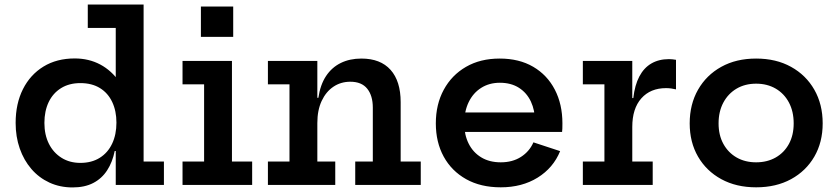

<svg xmlns="http://www.w3.org/2000/svg" viewBox="-20 -810 3671 841"><path d="M487 0V-198L490 -242V-313L487 -402V-687.5H364.5V-790H609V-102.5H698V0ZM307.5 -554Q369 -554 419 -527.5Q469 -501 504.8 -449Q540.5 -397 558 -321L490 -273Q490 -324 471.5 -363.2Q453 -402.5 417.8 -424.2Q382.5 -446 332 -446Q283 -446 247.5 -424Q212 -402 193.2 -362.8Q174.5 -323.5 174.5 -271.5Q174.5 -219.5 194.2 -180.2Q214 -141 249.5 -118.8Q285 -96.5 332 -96.5Q381.5 -96.5 417 -118.8Q452.5 -141 471.2 -180.8Q490 -220.5 490 -273L505.5 -148.5H482.5Q472.5 -99.5 449.2 -63.8Q426 -28 388.5 -8.5Q351 11 298 11Q242.5 11 196.5 -10.2Q150.5 -31.5 117.5 -69.8Q84.5 -108 66.5 -159.5Q48.5 -211 48.5 -271.5Q48.5 -356 80.5 -419.5Q112.5 -483 170.5 -518.5Q228.5 -554 307.5 -554Z M996 -102.5H1084.5V0H779.5V-102.5H874V-440.5H779.5V-543H996ZM860 -781.5H1001.5V-648.5H860Z M1370 -102.5H1448.5V0H1153.5V-102.5H1248V-440.5H1153.5V-543H1370ZM1613 -102.5V-338.5Q1613 -391 1588.5 -421.5Q1564 -452 1514.5 -452Q1473 -452 1440.5 -430.2Q1408 -408.5 1389 -368Q1370 -327.5 1370 -271L1346.5 -381.5H1374.5Q1383 -439 1408.2 -477Q1433.5 -515 1472.8 -534.2Q1512 -553.5 1563 -553.5Q1646.5 -553.5 1690.8 -504Q1735 -454.5 1735 -362.5V-102.5H1823V0H1536V-102.5Z M2173.5 10.5Q2085.5 10.5 2021.8 -25.2Q1958 -61 1923.5 -124Q1889 -187 1889 -269.5Q1889 -353 1923.8 -417Q1958.5 -481 2021.2 -517.2Q2084 -553.5 2168.5 -553.5Q2254 -553.5 2315.5 -517.5Q2377 -481.5 2410.2 -417.5Q2443.5 -353.5 2443.5 -269.5Q2443.5 -255.5 2443.2 -246.8Q2443 -238 2442 -232H2321.5Q2322.5 -241.5 2323 -252Q2323.5 -262.5 2323.5 -276.5Q2323.5 -326.5 2305.5 -365Q2287.5 -403.5 2253 -425.5Q2218.5 -447.5 2169.5 -447.5Q2123 -447.5 2087.8 -425.2Q2052.5 -403 2033 -362.8Q2013.5 -322.5 2013.5 -269.5Q2013.5 -219.5 2032.8 -181Q2052 -142.5 2087.8 -120.8Q2123.5 -99 2173.5 -99Q2225 -99 2262 -122.8Q2299 -146.5 2316.5 -186.5L2433.5 -148Q2403.5 -74.5 2335 -32Q2266.5 10.5 2173.5 10.5ZM1966.5 -232V-317.5H2386L2409.5 -232Z M2749.5 -102.5H2839V0H2533V-102.5H2627.5V-440.5H2533V-543H2749.5ZM2941 -418.5Q2931 -421 2920 -422.5Q2909 -424 2897.5 -424Q2829 -424 2789.2 -379.2Q2749.5 -334.5 2749.5 -254L2726 -380.5H2754Q2760.5 -437.5 2780.5 -475.2Q2800.5 -513 2833.2 -532Q2866 -551 2910 -551Q2918 -551 2925.5 -550.2Q2933 -549.5 2941 -548Z M3292 10.5Q3205 10.5 3139.5 -25.2Q3074 -61 3037.5 -124Q3001 -187 3001 -269.5Q3001 -353 3037.5 -417Q3074 -481 3139.2 -517.2Q3204.5 -553.5 3292 -553.5Q3379.5 -553.5 3445 -517.2Q3510.5 -481 3547 -417Q3583.5 -353 3583.5 -269.5Q3583.5 -187 3547 -124Q3510.5 -61 3445 -25.2Q3379.5 10.5 3292 10.5ZM3292 -99Q3340.5 -99 3377.8 -120.2Q3415 -141.5 3435.8 -179.8Q3456.5 -218 3456.5 -269.5Q3456.5 -321.5 3435.8 -360.8Q3415 -400 3377.8 -421.8Q3340.5 -443.5 3292 -443.5Q3243.5 -443.5 3206.5 -421.8Q3169.5 -400 3148.5 -360.8Q3127.5 -321.5 3127.5 -269.5Q3127.5 -218 3148.5 -179.8Q3169.5 -141.5 3206.5 -120.2Q3243.5 -99 3292 -99Z"/></svg>

Font: Hepta Slab ExtraLight SemiBold
Style: Regular
Weight: 600
Version: Version 1.102